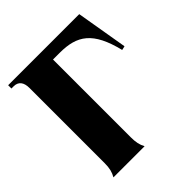

<svg xmlns="http://www.w3.org/2000/svg" viewBox="-195 -858 993 993"><g transform="rotate(-45 301.5 -361.0)"><path d="M68 0H296C283 -23 278 -48 278 -84V-652H327C454 -652 524 -606 566 -434L588 -439L540 -722H20V-698H36C70 -698 88 -676 88 -634V-84C88 -48 82 -24 68 0Z"/></g></svg>

Font: Sinistre Bold
Style: Regular
Weight: 900
Designer: Jules Durand
Foundry: Collletttivo
Version: Version 69.420;Glyphs 3.2 (3217)